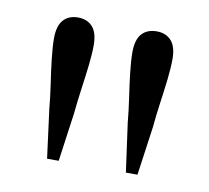

<svg xmlns="http://www.w3.org/2000/svg" viewBox="-49 -858 473 434"><g transform="rotate(10 188.0 -641.5)"><path d="M97.8 -805.3Q119 -805.3 131.2 -791.8Q143.4 -778.3 143.4 -749.5Q143.4 -730.3 140.3 -702.8Q137.1 -675.4 133 -646.3Q128.9 -617.3 126.4 -590.7L110.8 -478.7H84.1L69.5 -590.7Q67.1 -617.3 62.8 -646.5Q58.4 -675.6 55.3 -703.1Q52.2 -730.5 52.2 -749.5Q52.2 -778.3 64.4 -791.8Q76.6 -805.3 97.8 -805.3ZM278.6 -805.3Q299.6 -805.3 311.9 -791.8Q324.2 -778.3 324.2 -749.5Q324.2 -730.3 321.1 -702.8Q317.9 -675.4 313.8 -646.3Q309.7 -617.3 307.3 -590.7L291.6 -478.7H265L249.5 -590.7Q247.1 -617.3 242.8 -646.5Q238.4 -675.6 235.3 -703.1Q232.2 -730.5 232.2 -749.5Q232.2 -778.3 244.4 -791.8Q256.6 -805.3 278.6 -805.3Z"/></g></svg>

Font: Noto Serif SC
Style: Regular
Weight: 200
Designer: Ryoko NISHIZUKA 西塚涼子 (kana & ideographs); Frank Grießhammer (Latin, Greek & Cyrillic); Wenlong ZHANG 张文龙 (bopomofo); San
Foundry: Adobe
Version: Version 2.001;hotconv 1.1.0;makeotfexe 2.6.0